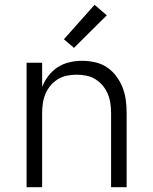

<svg xmlns="http://www.w3.org/2000/svg" viewBox="-20 -782 640 802"><path d="M91 0V-520H156V-419Q166 -444 182.5 -465.5Q199 -487 221.5 -501.5Q244 -516 270.5 -522Q297 -528 323 -528Q350 -528 377 -522Q404 -516 426.5 -501Q449 -486 465.5 -464Q482 -442 492 -416.5Q502 -391 505.5 -364Q509 -337 509 -310V0H444V-310Q444 -330 441 -350.5Q438 -371 430 -390Q422 -409 409 -424.5Q396 -440 378.5 -451Q361 -462 340.5 -466Q320 -470 300 -470Q280 -470 259.5 -466Q239 -462 221.5 -451Q204 -440 191 -424.5Q178 -409 170 -390Q162 -371 159 -350.5Q156 -330 156 -310V0ZM289 -582 247 -618 375 -762 426 -718Z"/></svg>

Font: Iosevka Aile Light
Style: Regular
Weight: 300
Designer: Belleve Invis
Foundry: Belleve Invis
Version: Version 27.3.5; ttfautohint (v1.8.4)